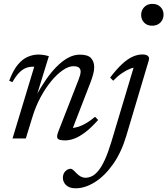

<svg xmlns="http://www.w3.org/2000/svg" viewBox="-20 -730 882 1012"><path d="M45.5 -297 28.5 -304.5Q48.5 -358 73 -388Q97.5 -418 125.8 -430.2Q154 -442.5 182.5 -442.5Q192 -442.5 201.2 -441.5Q210.5 -440.5 219.5 -438.5Q228.5 -436.5 237.5 -434L175 -231H173.5Q197 -273.5 223.5 -311.8Q250 -350 278.8 -379Q307.5 -408 338.2 -425Q369 -442 401 -442Q443.5 -442 460 -423.5Q476.5 -405 476.5 -375.5Q476.5 -359.5 471.2 -339.2Q466 -319 456.5 -294.5L356.5 -36V-55.5Q373.5 -55.5 394.2 -62.2Q415 -69 437.2 -82.5Q459.5 -96 481 -114.5L497 -97.5Q460.5 -56.5 429.5 -33Q398.5 -9.5 372.5 0.2Q346.5 10 323.5 10Q291 10 283.8 0.2Q276.5 -9.5 288 -38L394.5 -311Q399 -323 402 -333.5Q405 -344 405 -352.5Q405 -365.5 396.5 -373.2Q388 -381 366.5 -381Q341.5 -381 311 -360Q280.5 -339 250.2 -302.5Q220 -266 194.2 -218.2Q168.5 -170.5 152 -117L116 0H46L160.5 -378.5Q159 -378.5 157.2 -378.5Q155.5 -378.5 153.5 -378.5Q134 -378.5 116.2 -371.5Q98.5 -364.5 81 -346.8Q63.5 -329 45.5 -297ZM724 -651Q724 -667.5 731.5 -680.8Q739 -694 752.2 -701.8Q765.5 -709.5 783.5 -709.5Q810 -709.5 826 -693.2Q842 -677 842 -653Q842 -636.5 834.5 -623.2Q827 -610 813.5 -602.2Q800 -594.5 782 -594.5Q755.5 -594.5 739.8 -610.8Q724 -627 724 -651ZM646 -15Q619.5 74 575.5 136Q531.5 198 479.8 230.2Q428 262.5 379 262.5Q346 262.5 328.8 246.2Q311.5 230 311.5 207Q311.5 186 324.2 172.8Q337 159.5 353 159.5Q357 159.5 363.8 164.5Q370.5 169.5 382 182Q394 194.5 406 200.8Q418 207 429.5 207Q447.5 207 464.8 198.5Q482 190 499 169.2Q516 148.5 533 111.2Q550 74 567.5 16L688.5 -388L703.5 -375Q687.5 -376 666.2 -367.8Q645 -359.5 621.8 -343.5Q598.5 -327.5 576.5 -304.5L560.5 -321Q594 -365 622.8 -391.8Q651.5 -418.5 678.2 -430.8Q705 -443 731 -443Q744.5 -443 752.8 -439.5Q761 -436 764.2 -429Q767.5 -422 764 -411Z"/></svg>

Font: Newsreader 17pt
Style: Italic
Weight: 400
Italic angle: -17°
Version: Version 1.003